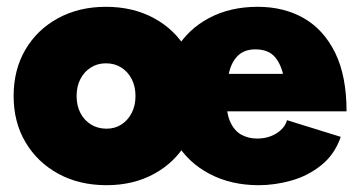

<svg xmlns="http://www.w3.org/2000/svg" viewBox="-20 -532 1048 564"><path d="M293 12Q213 12 151.5 -21.5Q90 -55 55 -114Q20 -173 20 -250Q20 -327 54.5 -386Q89 -445 150.5 -478.5Q212 -512 291 -512Q371 -512 432.5 -478.5Q494 -445 528.5 -386Q563 -327 563 -250Q563 -173 528.5 -114Q494 -55 433 -21.5Q372 12 293 12ZM293 -154Q318 -154 337 -166.5Q356 -179 367 -200.5Q378 -222 378 -250Q378 -278 367 -299.5Q356 -321 336.5 -333.5Q317 -346 291 -346Q266 -346 246.5 -333.5Q227 -321 216 -299.5Q205 -278 205 -250Q205 -222 216 -200.5Q227 -179 247 -166.5Q267 -154 293 -154ZM740 12Q659 12 596 -21Q533 -54 497.5 -113Q462 -172 462 -250Q462 -328 497 -387Q532 -446 594 -479Q656 -512 737 -512Q814 -512 872.5 -478.5Q931 -445 964.5 -377Q998 -309 998 -205H821Q821 -258 814.5 -299Q808 -340 788.5 -363.5Q769 -387 730 -387Q699 -387 680 -369.5Q661 -352 653 -319.5Q645 -287 645 -241Q645 -197 657.5 -171.5Q670 -146 690.5 -135.5Q711 -125 735 -125Q768 -125 792.5 -140.5Q817 -156 823 -179L981 -130Q963 -78 923.5 -46.5Q884 -15 835.5 -1.5Q787 12 740 12ZM576 -205 577 -315H915V-205Z"/></svg>

Font: Figtree Light Black
Style: Regular
Weight: 900
Version: Version 2.000